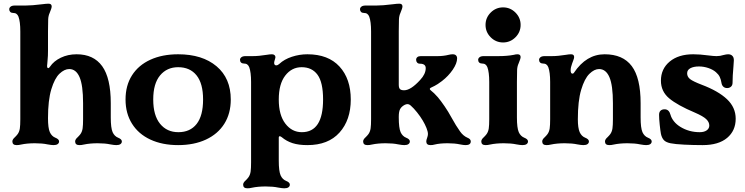

<svg xmlns="http://www.w3.org/2000/svg" viewBox="-20 -776 4035 1040"><path d="M47 -10Q47 -16 51 -22Q55 -28 61 -33Q71 -43 76 -50Q85 -63 87.5 -80.5Q90 -98 90 -130V-606Q90 -659 80 -686Q76 -696 69 -701Q62 -706 50 -706Q41 -706 35.5 -711.5Q30 -717 30 -726Q30 -734 37.5 -740Q45 -746 60 -746H118Q152 -746 208 -753Q231 -756 243 -756Q260 -756 260 -741Q260 -732 249 -706Q242 -691 241 -671.5Q240 -652 240 -606V-501Q240 -472 238 -454Q236 -436 236 -429L235 -420Q235 -407 241 -407Q246 -407 251 -415Q271 -445 309.5 -463.5Q348 -482 395 -482Q487 -482 533.5 -417.5Q580 -353 580 -217V-140Q580 -83 590 -60Q600 -38 620 -30Q640 -22 640 -10Q640 -1 632.5 4.5Q625 10 610 10Q599 10 577 6Q549 0 509 0Q467 0 434 7Q422 10 410 10Q387 10 387 -10Q387 -16 391 -22Q395 -28 401 -33Q411 -43 416 -50Q425 -63 427.5 -80.5Q430 -98 430 -130V-217Q430 -314 411 -358Q392 -402 355 -402Q329 -402 302.5 -377Q276 -352 258 -292.5Q240 -233 240 -136Q240 -82 250 -60Q260 -38 280 -30Q300 -22 300 -10Q300 -1 292.5 4.5Q285 10 270 10Q259 10 237 6Q209 0 169 0Q127 0 94 7Q82 10 70 10Q47 10 47 -10Z M660 -237Q660 -313 695 -368Q730 -423 794.5 -452.5Q859 -482 945 -482Q1076 -482 1153 -417Q1230 -352 1230 -237Q1230 -161 1195 -105.5Q1160 -50 1095.5 -20Q1031 10 945 10Q859 10 794.5 -20Q730 -50 695 -106Q660 -162 660 -237ZM946 -60Q1010 -60 1045 -104.5Q1080 -149 1080 -237Q1080 -324 1044.5 -368Q1009 -412 945 -412Q884 -412 847 -367.5Q810 -323 810 -237Q810 -151 847 -105.5Q884 -60 946 -60Z M1297 224Q1297 218 1301 212Q1305 206 1311 201Q1321 191 1326 184Q1335 171 1337.5 153.5Q1340 136 1340 104V-332Q1340 -385 1330 -412Q1326 -422 1319 -427Q1312 -432 1300 -432Q1291 -432 1285.5 -437.5Q1280 -443 1280 -452Q1280 -460 1287.5 -466Q1295 -472 1310 -472H1348Q1382 -472 1424 -479Q1442 -482 1453 -482Q1462 -482 1467 -477.5Q1472 -473 1472 -466Q1472 -463 1470 -457Q1465 -442 1465 -436Q1465 -422 1476 -422Q1484 -422 1492 -429L1493 -430Q1520 -455 1561 -468.5Q1602 -482 1645 -482Q1758 -482 1819 -415.5Q1880 -349 1880 -237Q1880 -126 1819 -58Q1758 10 1645 10Q1598 10 1565 -0.5Q1532 -11 1506 -33Q1500 -38 1495 -38Q1490 -38 1490 -30V94Q1490 151 1500 174Q1510 196 1530 204Q1550 212 1550 224Q1550 233 1542.5 238.5Q1535 244 1520 244Q1509 244 1487 240Q1459 234 1419 234Q1377 234 1344 241Q1332 244 1320 244Q1297 244 1297 224ZM1615 -60Q1730 -60 1730 -237Q1730 -330 1700 -371Q1670 -412 1614 -412Q1560 -412 1525 -366.5Q1490 -321 1490 -237Q1490 -153 1525.5 -106.5Q1561 -60 1615 -60Z M1947 -10Q1947 -16 1951 -22Q1955 -28 1961 -33Q1971 -43 1976 -50Q1985 -63 1987.5 -80.5Q1990 -98 1990 -130V-606Q1990 -659 1980 -686Q1976 -696 1969 -701Q1962 -706 1950 -706Q1941 -706 1935.5 -711.5Q1930 -717 1930 -726Q1930 -734 1937.5 -740Q1945 -746 1960 -746H2018Q2052 -746 2108 -753Q2131 -756 2143 -756Q2160 -756 2160 -741Q2160 -732 2149 -706Q2142 -691 2141 -671.5Q2140 -652 2140 -606V-317Q2140 -300 2146.5 -293.5Q2153 -287 2169 -287Q2205 -287 2256 -343Q2286 -375 2286 -407Q2286 -431 2254 -431Q2245 -431 2239.5 -437Q2234 -443 2234 -452Q2234 -461 2240.5 -466.5Q2247 -472 2259 -472H2350Q2382 -472 2410 -479Q2422 -482 2432 -482Q2444 -482 2450 -476Q2456 -470 2456 -460Q2456 -433 2432.5 -398.5Q2409 -364 2374 -337Q2349 -318 2333.5 -310.5Q2318 -303 2314 -301Q2308 -298 2308 -294Q2308 -291 2314 -286Q2330 -274 2352 -249Q2368 -230 2388.5 -200Q2409 -170 2424 -142Q2451 -93 2472 -64Q2489 -40 2512 -30Q2530 -23 2530 -10Q2530 10 2502 10Q2491 10 2471 6Q2443 0 2405 0Q2362 0 2334 7Q2324 10 2312 10Q2289 10 2289 -10Q2289 -17 2293.5 -29Q2298 -41 2298 -50Q2298 -63 2290 -83Q2282 -103 2270 -123Q2257 -145 2239 -167.5Q2221 -190 2205 -204Q2196 -212 2187 -212Q2180 -212 2172 -208Q2155 -199 2147.5 -185.5Q2140 -172 2140 -144V-140Q2140 -83 2150 -60Q2160 -38 2180 -30Q2200 -22 2200 -10Q2200 -1 2192.5 4.5Q2185 10 2170 10Q2159 10 2137 6Q2109 0 2069 0Q2027 0 1994 7Q1982 10 1970 10Q1947 10 1947 -10Z M2587 -10Q2587 -16 2591 -22Q2595 -28 2601 -33Q2611 -43 2616 -50Q2625 -63 2627.5 -80.5Q2630 -98 2630 -130V-332Q2630 -385 2620 -412Q2616 -422 2609 -427Q2602 -432 2590 -432Q2581 -432 2575.5 -437.5Q2570 -443 2570 -452Q2570 -460 2577.5 -466Q2585 -472 2600 -472H2678Q2728 -472 2763 -479Q2774 -482 2783 -482Q2800 -482 2800 -467Q2800 -458 2789 -432Q2782 -417 2781 -397.5Q2780 -378 2780 -332V-140Q2780 -83 2790 -60Q2800 -38 2820 -30Q2840 -22 2840 -10Q2840 -1 2832.5 4.5Q2825 10 2810 10Q2799 10 2777 6Q2749 0 2709 0Q2667 0 2634 7Q2622 10 2610 10Q2587 10 2587 -10ZM2705 -736Q2744 -736 2772 -708Q2800 -680 2800 -641Q2800 -602 2772 -574Q2744 -546 2705 -546Q2666 -546 2638 -574Q2610 -602 2610 -641Q2610 -680 2638 -708Q2666 -736 2705 -736Z M2917 -10Q2917 -16 2921 -22Q2925 -28 2931 -33Q2941 -43 2946 -50Q2955 -63 2957.5 -80.5Q2960 -98 2960 -130V-332Q2960 -385 2950 -412Q2946 -422 2939 -427Q2932 -432 2920 -432Q2911 -432 2905.5 -437.5Q2900 -443 2900 -452Q2900 -460 2907.5 -466Q2915 -472 2930 -472H2968Q3003 -472 3045 -479Q3062 -482 3073 -482Q3090 -482 3090 -467Q3090 -461 3085.5 -449.5Q3081 -438 3079 -432Q3071 -411 3071 -395Q3071 -377 3081 -377Q3086 -377 3089 -382Q3156 -482 3255 -482Q3354 -482 3402 -418Q3450 -354 3450 -217V-140Q3450 -83 3460 -60Q3470 -38 3490 -30Q3510 -22 3510 -10Q3510 -1 3502.5 4.5Q3495 10 3480 10Q3469 10 3447 6Q3419 0 3379 0Q3337 0 3304 7Q3292 10 3280 10Q3257 10 3257 -10Q3257 -16 3261 -22Q3265 -28 3271 -33Q3281 -43 3286 -50Q3295 -63 3297.5 -80.5Q3300 -98 3300 -130V-217Q3300 -314 3281 -358Q3262 -402 3225 -402Q3199 -402 3172.5 -376Q3146 -350 3128 -289.5Q3110 -229 3110 -130Q3110 -83 3120 -60Q3130 -38 3150 -30Q3170 -22 3170 -10Q3170 -1 3162.5 4.5Q3155 10 3140 10Q3129 10 3107 6Q3079 0 3039 0Q2997 0 2964 7Q2952 10 2940 10Q2917 10 2917 -10Z M3612 0Q3588 -5 3577 -16Q3565 -28 3560 -51Q3557 -67 3553.5 -100Q3550 -133 3550 -154Q3550 -169 3558 -176.5Q3566 -184 3580 -184Q3604 -184 3612 -154Q3617 -136 3630.5 -119Q3644 -102 3665 -89Q3712 -60 3770 -60Q3794 -60 3808 -70Q3822 -80 3822 -96Q3822 -115 3805 -131Q3788 -147 3744 -166Q3649 -206 3604.5 -243.5Q3560 -281 3560 -339Q3560 -403 3607.5 -442.5Q3655 -482 3735 -482Q3771 -482 3815 -476Q3847 -472 3861 -472Q3881 -472 3899 -478Q3915 -482 3924 -482Q3941 -482 3949 -471Q3955 -464 3955 -449Q3955 -442 3953 -418Q3948 -363 3948 -328Q3948 -314 3939.5 -306.5Q3931 -299 3919 -299Q3906 -299 3898 -306.5Q3890 -314 3888 -327Q3885 -346 3878.5 -359.5Q3872 -373 3858 -385Q3842 -399 3817 -407.5Q3792 -416 3766 -416Q3737 -416 3719.5 -406.5Q3702 -397 3702 -379Q3702 -360 3718 -347.5Q3734 -335 3781 -317Q3871 -283 3918 -238.5Q3965 -194 3965 -133Q3965 -68 3918.5 -29Q3872 10 3786 10Q3736 10 3686 7.5Q3636 5 3612 0Z"/></svg>

Font: Raigarh
Style: Bold
Weight: 700
Designer: jaikishan Patel
Foundry: MagicType
Version: Version 1.000